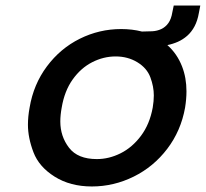

<svg xmlns="http://www.w3.org/2000/svg" viewBox="-20 -665 744 694"><path d="M312 9Q234 9 177.5 -26.5Q121 -62 101 -114.5Q81 -167 81 -214Q81 -244 87 -276Q101 -360 149.5 -425Q198 -490 268.5 -525Q339 -560 418 -560Q458 -560 493 -551Q513 -551 530.5 -552Q548 -553 563 -560Q578 -567 588.5 -581.5Q599 -596 603 -621L608 -645H704L699 -619Q694 -590 683 -569.5Q672 -549 656.5 -535.5Q641 -522 623 -514Q605 -506 585 -502Q620 -471 638 -425Q654 -384 654 -335Q654 -307 649 -276Q634 -192 584.5 -127Q535 -62 463 -26.5Q391 9 312 9ZM330 -90Q374 -90 416 -111Q458 -132 489.5 -174Q521 -216 532 -276Q536 -300 536 -320Q536 -352 523.5 -385.5Q511 -419 476.5 -440Q442 -461 398 -461Q354 -461 313 -440Q272 -419 242.5 -377.5Q213 -336 203 -276Q198 -249 198 -226Q198 -172 229.5 -131Q261 -90 330 -90Z"/></svg>

Font: Fz Poppins Med
Style: Italic
Weight: 500
Italic angle: -10°
Designer: Ninad Kale (Devanagari), Jonny Pinhorn (Latin)
Foundry: Indian Type Foundry
Version: Vit hóa bi Vntype.Com & FontZin.Com